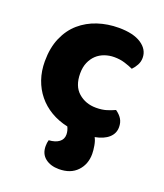

<svg xmlns="http://www.w3.org/2000/svg" viewBox="-131 -590 757 884"><g transform="rotate(20 247.0 -148.0)"><path d="M231 7Q185 -3 148 -25Q111 -47 85 -79Q59 -111 45 -151.5Q31 -192 31 -240Q31 -306 52.5 -355.5Q74 -405 111 -437Q148 -469 196.5 -485Q245 -501 299 -501Q371 -501 410 -475Q449 -449 449 -408Q449 -389 440 -372.5Q431 -356 419 -344Q402 -352 378 -359.5Q354 -367 326 -367Q301 -367 278.5 -359Q256 -351 239.5 -335.5Q223 -320 213 -297Q203 -274 203 -243Q203 -181 238.5 -150Q274 -119 325 -119Q355 -119 377 -126Q399 -133 416 -141Q436 -127 446 -110.5Q456 -94 456 -71Q456 -40 432.5 -19Q409 2 366 10Q374 24 378 47Q382 70 382 87Q382 138 350 171.5Q318 205 261 205Q220 205 194 184.5Q168 164 168 126Q168 109 172 96Q204 94 222 80.5Q240 67 240 44Q240 34 237.5 24.5Q235 15 231 7Z"/></g></svg>

Font: Baloo Chettan
Style: Regular
Weight: 400
Designer: Maithili Shingre and Ek Type
Foundry: Ek Type
Version: Version 1.443;PS 1.000;hotconv 16.6.51;makeotf.lib2.5.65220;